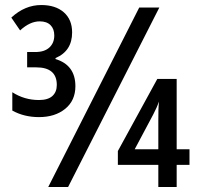

<svg xmlns="http://www.w3.org/2000/svg" viewBox="-20 -744 790 764"><path d="M135 -278Q76 -278 29 -304V-377Q77 -346 135 -346Q171 -346 188.5 -362Q206 -378 206 -406Q206 -476 124 -476H88V-537H121Q157 -537 176.5 -555Q196 -573 196 -603Q196 -629 181 -644Q166 -659 138 -659Q99 -659 60 -623L25 -674Q79 -724 144 -724Q201 -724 234 -695Q267 -666 267 -615Q267 -541 201 -513V-509Q280 -485 280 -401Q280 -344 239.5 -311Q199 -278 135 -278ZM172 0 534 -714H614L251 0ZM610 0V-88H449V-143L606 -430H683V-150H734V-88H683V0ZM516 -150H610V-265Q610 -289 610.5 -308Q611 -327 613 -340Q604 -316 590 -289Z"/></svg>

Font: Noto Sans ExtraCondensed Medium
Style: Regular
Weight: 500
Width: 2
Designer: Monotype Design Team
Foundry: Monotype Imaging Inc.
Version: Version 2.013; ttfautohint (v1.8.4.7-5d5b)